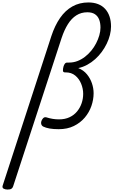

<svg xmlns="http://www.w3.org/2000/svg" viewBox="-135 -1034 925 1565"><path d="M-74 511Q-91 511 -105 504Q-119 497 -113 478L284 -741Q312 -826 354.5 -887.5Q397 -949 455 -981.5Q513 -1014 585 -1014Q630 -1014 664.5 -1000.5Q699 -987 722.5 -961Q746 -935 758 -899Q770 -863 770 -818Q770 -785 761 -749Q752 -713 735 -678Q718 -643 694.5 -611Q671 -579 641 -552Q611 -525 576 -506Q541 -487 503 -479Q546 -462 573.5 -428.5Q601 -395 614.5 -354.5Q628 -314 628 -274Q628 -222 610 -170Q592 -118 556 -75.5Q520 -33 467 -7Q414 19 344 19Q300 19 269 13.5Q238 8 216 -3Q203 -11 200.5 -26Q198 -41 208 -59Q216 -72 223.5 -76Q231 -80 241 -78Q270 -69 295 -65Q320 -61 346 -61Q395 -61 432 -78.5Q469 -96 493.5 -126Q518 -156 530.5 -193Q543 -230 543 -269Q543 -311 526.5 -351.5Q510 -392 478.5 -418Q447 -444 401 -444H394Q378 -444 378 -460Q378 -476 383 -493Q387 -506 394 -515Q401 -524 414 -524H428Q464 -524 496.5 -536.5Q529 -549 557.5 -571Q586 -593 609 -621Q632 -649 648.5 -681Q665 -713 674.5 -746Q684 -779 684 -809Q684 -847 673 -875Q662 -903 638.5 -918.5Q615 -934 577 -934Q527 -934 487.5 -909Q448 -884 418.5 -837Q389 -790 367 -724L-28 485Q-32 498 -42 504.5Q-52 511 -74 511Z"/></svg>

Font: Playwrite CA
Style: Regular
Weight: 400
Designer: Veronika Burian, José Scaglione
Foundry: TypeTogether
Version: Version 1.002